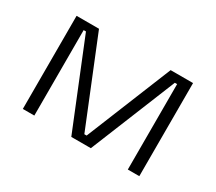

<svg xmlns="http://www.w3.org/2000/svg" viewBox="-96 -677 977 868"><g transform="rotate(30 392.0 -243.0)"><path d="M386 -40H398L579 -486H696V0H636V-446H624L443 0H341L160 -446H148V0H88V-486H205Z"/></g></svg>

Font: Space Grotesk Light
Style: Regular
Weight: 300
Designer: Florian Karsten
Foundry: Florian Karsten
Version: Version 2.000